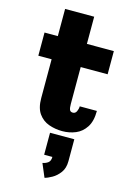

<svg xmlns="http://www.w3.org/2000/svg" viewBox="-140 -725 729 1081"><g transform="rotate(15 225.0 -184.0)"><path d="M99.5 -138.5V-365H22V-500H99.5V-658.5H269V-500H426V-365H269V-150Q269 -127.5 273.5 -116.5Q278 -105.5 292.5 -105.5Q307 -105.5 314 -120.2Q321 -135 321 -150H421Q421 -90 398 -54.8Q375 -19.5 338.8 -4.5Q302.5 10.5 261.5 10.5Q220 10.5 183 -2.8Q146 -16 122.8 -48.5Q99.5 -81 99.5 -138.5ZM198 165V37H339.5V165Q339.5 205.5 320 231.8Q300.5 258 275.5 272Q250.5 286 233.5 290L200.5 212Q219 209 232.5 198.8Q246 188.5 246 165Z"/></g></svg>

Font: Trispace Condensed ExtraBold
Style: Regular
Weight: 800
Width: 3
Designer: Tyler Finck
Foundry: Etcetera Type Company
Version: Version 1.210; ttfautohint (v1.8.3)